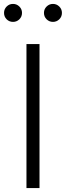

<svg xmlns="http://www.w3.org/2000/svg" viewBox="-58 -950 332 970"><path d="M141.6 -727.5V0H75.7V-727.5ZM7.8 -839.4Q-11.2 -839.4 -24.4 -852.5Q-37.6 -865.7 -37.6 -884.8Q-37.6 -903.8 -24.4 -917Q-11.2 -930.2 7.8 -930.2Q26.4 -930.2 39.8 -917Q53.2 -903.8 53.2 -884.8Q53.2 -865.7 39.8 -852.5Q26.4 -839.4 7.8 -839.4ZM209.5 -839.4Q190.9 -839.4 177.5 -852.5Q164.1 -865.7 164.1 -884.8Q164.1 -903.8 177.5 -917Q190.9 -930.2 209.5 -930.2Q228 -930.2 241.5 -917Q254.9 -903.8 254.9 -884.8Q254.9 -865.7 241.5 -852.5Q228 -839.4 209.5 -839.4Z"/></svg>

Font: Inter Display Light
Style: Regular
Weight: 300
Designer: Rasmus Andersson
Foundry: rsms
Version: Version 4.000;git-a52131595